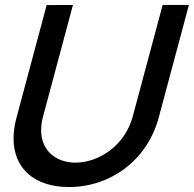

<svg xmlns="http://www.w3.org/2000/svg" viewBox="-20 -740 782 775"><path d="M258.5 15C428 15 575.1 -95.5 620.6 -265L742.5 -720H636.5L516 -270.5C483.5 -149 375.4 -83.5 284.9 -83.5C210.2 -83.5 146.1 -128.1 146.1 -214.4C146.1 -231.4 148.6 -250.2 154 -270.5L274.5 -720L168.3 -719.5L46.6 -265C38.5 -235.1 34.7 -207 34.7 -181.1C34.7 -60 118.9 15 258.5 15Z"/></svg>

Font: Manrope
Style: SemiBoldItalic
Weight: 600
Italic angle: -15°
Designer: Mikhail Sharanda
Foundry: Mikhail Sharanda
Version: Version 4.502;hotconv 1.0.109;makeotfexe 2.5.65596